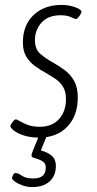

<svg xmlns="http://www.w3.org/2000/svg" viewBox="-20 -550 393 780"><path d="M139 9Q104 9 77.5 0.5Q51 -8 36.5 -19.5Q22 -31 22 -38Q23 -44 31 -54.5Q39 -65 44 -65Q49 -65 61 -57.5Q73 -50 93 -42.5Q113 -35 142 -35Q192 -35 220 -66.5Q248 -98 248 -147Q248 -178 236 -197.5Q224 -217 204.5 -230Q185 -243 164 -255Q142 -267 121 -282.5Q100 -298 86.5 -320.5Q73 -343 73 -378Q73 -448 116.5 -489Q160 -530 230 -530Q260 -530 286 -520.5Q312 -511 311 -501Q310 -495 302 -484Q294 -473 289 -473Q283 -473 268 -480.5Q253 -488 226 -488Q176 -488 149 -458.5Q122 -429 122 -387Q122 -349 145 -330Q168 -311 197 -295Q220 -282 243 -265Q266 -248 281 -221.5Q296 -195 296 -154Q296 -80 253.5 -35.5Q211 9 139 9ZM111 210Q91 210 72.5 203.5Q54 197 41.5 188.5Q29 180 29 173Q29 169 33 161Q37 153 43 153Q54 153 69.5 164Q85 175 116 175Q166 175 166 131Q166 116 157 108.5Q148 101 137 97.5Q126 94 117 91Q108 88 108 82Q108 75 117 53.5Q126 32 139 0H171L146 61Q175 69 191 83.5Q207 98 207 124Q207 164 181.5 187Q156 210 111 210Z"/></svg>

Font: Asap Condensed Condensed ExtraLight
Style: Italic
Weight: 200
Width: 3
Italic angle: -6°
Designer: Pablo Cosgaya
Foundry: Omnibus-Type
Version: Version 3.001; ttfautohint (v1.8.4.7-5d5b)